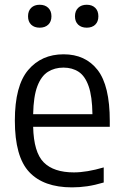

<svg xmlns="http://www.w3.org/2000/svg" viewBox="-20 -779 518 808"><path d="M283 9.5Q163.5 9.5 103 -55Q42.5 -119.5 42.5 -271.5Q42.5 -418 98.5 -484.2Q154.5 -550.5 247.5 -550.5Q339.5 -550.5 390.8 -484.5Q442 -418.5 442 -270V-245.5H119.5Q122 -138 164 -95.8Q206 -53.5 291 -53.5Q345 -53.5 416.5 -74.5V-11Q379.5 0 347.2 4.8Q315 9.5 283 9.5ZM247 -494.5Q210 -494.5 181.8 -476.8Q153.5 -459 137.2 -416.2Q121 -373.5 119.5 -298.5H369Q368 -373.5 353 -416.2Q338 -459 311 -476.8Q284 -494.5 247 -494.5ZM345 -662.5Q322.5 -662.5 309 -675.2Q295.5 -688 295.5 -710.5Q295.5 -733 309 -746Q322.5 -759 345 -759Q367.5 -759 380.8 -746Q394 -733 394 -710.5Q394 -688 380.8 -675.2Q367.5 -662.5 345 -662.5ZM147 -662.5Q124.5 -662.5 111.2 -675.2Q98 -688 98 -710.5Q98 -733 111.2 -746Q124.5 -759 147 -759Q169.5 -759 183 -746Q196.5 -733 196.5 -710.5Q196.5 -688 183 -675.2Q169.5 -662.5 147 -662.5Z"/></svg>

Font: Encode Sans Semi Condensed
Style: Regular
Weight: 400
Width: 4
Designer: Multiple Designers
Foundry: Impallari Type
Version: Version 3.000; ttfautohint (v1.8.3) -l 8 -r 50 -G 200 -x 14 